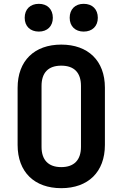

<svg xmlns="http://www.w3.org/2000/svg" viewBox="-20 -973 640 1003"><path d="M417 -808C462 -808 491 -836 491 -880C491 -925 462 -953 417 -953C373 -953 344 -925 344 -880C344 -836 373 -808 417 -808ZM183 -808C227 -808 256 -836 256 -880C256 -925 227 -953 183 -953C138 -953 109 -925 109 -880C109 -836 138 -808 183 -808ZM300 10C440 10 528 -74 528 -216V-515C528 -656 440 -740 300 -740C160 -740 72 -656 72 -514V-216C72 -74 160 10 300 10ZM300 -100C233 -100 197 -137 197 -206V-524C197 -593 232 -630 300 -630C368 -630 403 -593 403 -524V-206C403 -137 367 -100 300 -100Z"/></svg>

Font: JetBrains Mono
Style: Bold
Weight: 558
Monospace: yes
Designer: Philipp Nurullin, Konstantin Bulenkov
Foundry: JetBrains
Version: Version 2.305